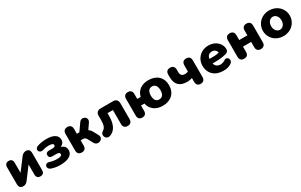

<svg xmlns="http://www.w3.org/2000/svg" viewBox="224 -1915 5227 3338"><g transform="rotate(-30 2838.0 -246.0)"><path d="M141 9C194 9 220 -21 238 -46L409 -273V-72C409 -20 437 9 487 9C537 9 564 -20 564 -72V-410C564 -472 538 -501 485 -501C432 -501 406 -470 388 -446L216 -218V-419C216 -472 189 -501 139 -501C90 -501 61 -472 61 -419V-82C61 -20 88 9 141 9Z M889 11C1047 11 1139 -46 1139 -139C1139 -202 1107 -242 1044 -257C1092 -276 1120 -314 1120 -363C1120 -451 1041 -503 901 -503C832 -503 768 -493 712 -473C628 -445 663 -338 755 -365C791 -377 828 -384 868 -384C945 -384 966 -368 966 -342C966 -319 948 -306 912 -306H834C794 -306 771 -286 771 -249C771 -212 794 -190 834 -190H926C967 -190 985 -176 985 -150C985 -119 954 -107 885 -107C842 -107 787 -115 745 -130C651 -159 625 -48 709 -18C762 2 824 11 889 11Z M1318 9C1373 9 1403 -22 1403 -78V-184H1451C1482 -184 1499 -174 1518 -140L1573 -39C1624 57 1771 -9 1720 -106L1671 -197C1655 -228 1633 -254 1607 -271L1682 -380C1744 -470 1616 -550 1555 -461L1453 -316H1403V-413C1403 -470 1373 -501 1318 -501C1262 -501 1231 -470 1231 -413V-78C1231 -22 1262 9 1318 9Z M2238 9C2293 9 2324 -22 2324 -78V-396C2324 -458 2290 -492 2229 -492H1983C1921 -492 1887 -458 1887 -396V-312C1887 -228 1875 -167 1823 -135C1736 -82 1796 40 1893 1C1997 -41 2044 -147 2044 -306V-360H2152V-78C2152 -22 2183 9 2238 9Z M2944 11C3107 11 3214 -87 3214 -246C3214 -405 3107 -503 2944 -503C2808 -503 2711 -434 2684 -316H2615V-414C2615 -470 2586 -501 2531 -501C2477 -501 2447 -470 2447 -414V-78C2447 -22 2477 9 2532 9C2587 9 2615 -22 2615 -78V-184H2683C2707 -63 2804 11 2944 11ZM2944 -116C2888 -116 2848 -155 2848 -246C2848 -337 2888 -376 2944 -376C3001 -376 3041 -337 3041 -246C3041 -155 3001 -116 2944 -116Z M3704 9C3760 9 3788 -23 3788 -83V-409C3788 -469 3759 -501 3702 -501C3645 -501 3616 -469 3616 -409V-289C3599 -279 3579 -275 3556 -275C3489 -275 3465 -304 3465 -377V-414C3465 -470 3434 -501 3379 -501C3324 -501 3293 -470 3293 -414V-361C3293 -213 3369 -138 3521 -138C3552 -138 3585 -143 3620 -155V-83C3620 -23 3648 9 3704 9Z M4165 11C4229 11 4279 -5 4317 -30C4402 -83 4330 -187 4269 -143C4239 -123 4207 -110 4174 -110C4114 -110 4073 -136 4057 -194C4152 -195 4218 -198 4279 -210C4333 -220 4391 -229 4391 -294C4391 -397 4299 -503 4148 -503C3999 -503 3885 -397 3885 -246C3885 -91 3993 13 4165 11ZM4051 -290C4057 -351 4094 -382 4153 -382C4202 -382 4239 -350 4243 -304C4188 -289 4118 -290 4051 -290Z M4577 9C4633 9 4662 -22 4662 -78V-184H4826V-78C4826 -22 4856 9 4911 9C4967 9 4998 -22 4998 -78V-414C4998 -470 4967 -501 4911 -501C4856 -501 4826 -470 4826 -414V-316H4662V-414C4662 -470 4632 -501 4577 -501C4521 -501 4490 -470 4490 -414V-78C4490 -22 4521 9 4577 9Z M5367 11C5522 11 5637 -100 5637 -246C5637 -392 5522 -503 5367 -503C5213 -503 5098 -392 5098 -246C5098 -100 5213 11 5367 11ZM5367 -116C5310 -116 5263 -167 5263 -246C5263 -325 5310 -376 5367 -376C5424 -376 5471 -325 5471 -246C5471 -167 5424 -116 5367 -116Z"/></g></svg>

Font: SN Pro Heavy
Style: Regular
Weight: 800
Designer: Tobias Whetton
Foundry: Supernotes
Version: Version 1.001;Glyphs 3.2 (3249)